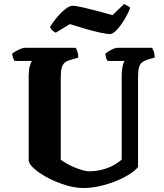

<svg xmlns="http://www.w3.org/2000/svg" viewBox="-20 -944 824 964"><path d="M399 0Q358 0 311.5 -14Q265 -28 223.5 -49.5Q182 -71 154.5 -94.5Q127 -118 124 -137V-563Q124 -591 129.5 -611.5Q135 -632 141 -638H53Q50 -643 46 -652.5Q42 -662 41 -674Q47 -680 59.5 -687Q72 -694 84.5 -699Q97 -704 102 -704H360Q364 -698 368.5 -685Q373 -672 373 -655L330 -642Q315 -638 305 -629.5Q295 -621 290 -604Q285 -587 285 -556V-142Q297 -133 315.5 -122.5Q334 -112 354.5 -103.5Q375 -95 394 -89.5Q413 -84 426 -84Q462 -84 492.5 -92Q523 -100 548.5 -113.5Q574 -127 591 -143V-562Q591 -591 595.5 -611.5Q600 -632 606 -638H520Q516 -643 513 -652.5Q510 -662 509 -674Q515 -680 527 -687.5Q539 -695 551 -699.5Q563 -704 569 -704H743Q748 -697 752 -685.5Q756 -674 757 -655L722 -645Q703 -639 692.5 -630.5Q682 -622 677.5 -604.5Q673 -587 673 -552V-105Q658 -87 628 -68Q598 -49 560 -34Q522 -19 480.5 -9.5Q439 0 399 0ZM532 -773Q516 -773 481.5 -780.5Q447 -788 406.5 -800Q366 -812 331 -823L260 -780Q253 -783 244 -790.5Q235 -798 231 -809Q245 -832 265.5 -856.5Q286 -881 307.5 -898Q329 -915 344 -915Q360 -915 395 -907Q430 -899 470.5 -888.5Q511 -878 545 -868L603 -924Q610 -920 617.5 -916.5Q625 -913 634 -905Q623 -876 604.5 -845.5Q586 -815 566.5 -794Q547 -773 532 -773Z"/></svg>

Font: Texturina 12pt ExtraBold
Style: Regular
Weight: 800
Designer: Guillermo Torres Carreño
Foundry: Omnibus-Type
Version: Version 1.002